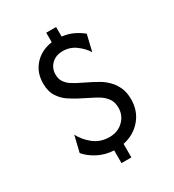

<svg xmlns="http://www.w3.org/2000/svg" viewBox="-185 -794 891 983"><g transform="rotate(-30 260.5 -302.5)"><path d="M241.7 83.3V8.3Q190.3 5.6 148.6 -16.3Q106.9 -38.2 81.9 -68.1L104.9 -163.9Q124.3 -125 163.2 -93.8Q202.1 -62.5 256.2 -62.5Q305.6 -62.5 337.8 -93.8Q370.1 -125 370.1 -170.8Q370.1 -204.2 354.2 -225.7Q338.2 -247.2 318.1 -259.7Q297.9 -272.2 286.1 -277.8L209.7 -316.7Q191.7 -326.4 164.9 -343.8Q138.2 -361.1 118.1 -391.7Q97.9 -422.2 97.9 -470.8Q97.9 -534.7 137.5 -578.5Q177.1 -622.2 241.7 -631.2V-687.5H300V-631.2Q339.6 -626.4 370.1 -610.8Q400.7 -595.1 418.8 -579.2L395.8 -483.3Q378.5 -512.5 344.4 -538.2Q310.4 -563.9 267.4 -563.9Q225.7 -563.9 200.7 -539.2Q175.7 -514.6 175.7 -478.5Q175.7 -450.7 188.5 -432.6Q201.4 -414.6 217.7 -404.2Q234 -393.8 244.4 -388.2L322.2 -349.3Q336.1 -342.4 357.3 -329.9Q378.5 -317.4 399.3 -296.9Q420.1 -276.4 434 -246.9Q447.9 -217.4 447.9 -175.7Q447.9 -106.9 406.9 -58.7Q366 -10.4 300 3.5V83.3Z"/></g></svg>

Font: co2trust
Style: Regular
Weight: 400
Designer: Kristian Moeller
Foundry: Dicotype
Version: Version 1.000